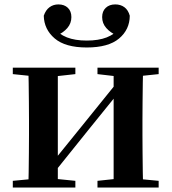

<svg xmlns="http://www.w3.org/2000/svg" viewBox="-20 -838 767 858"><path d="M367.6 -625.8Q271.8 -625.8 224.3 -666.3Q176.9 -706.8 175.6 -767.8Q184.5 -793.6 201.5 -805.9Q218.5 -818.3 241 -818.3Q267.5 -818.3 283.3 -803Q299 -787.8 299 -761.5Q299 -733.7 280.9 -712.7Q262.9 -691.8 233.8 -679.3L213.9 -717.1Q243.2 -685.1 279.2 -670.9Q315.3 -656.7 367.6 -656.7Q420.5 -656.7 456.8 -670.9Q493.1 -685.1 521.6 -717.1L502.4 -679.3Q473.4 -691.8 455 -712.7Q436.5 -733.7 436.5 -761.5Q436.5 -787.8 452.6 -803Q468.7 -818.3 495 -818.3Q518.8 -818.3 535.8 -805.9Q552.7 -793.6 559.9 -767.8Q559.7 -706.1 512.1 -665.9Q464.4 -625.8 367.6 -625.8ZM37.2 0V-29.9L146 -40.2H214.4L316.8 -29.9V0ZM415.6 0V-29.9L512.5 -40.2H580.3L689 -29.9V0ZM105.9 0Q107.6 -25.5 108.1 -67.4Q108.6 -109.4 109.1 -154.7Q109.6 -200 109.6 -234.8V-301.2Q109.6 -335.7 109.1 -381Q108.6 -426.4 108.1 -468.7Q107.6 -511 105.9 -535.7H238.4V0ZM209.7 -51.6 161.4 -77.8H186.4L345.6 -274.4L516 -485.4L563.7 -460.9H539.5L375.2 -257.7ZM487.8 0V-535.7H619.6Q618.6 -511 618.1 -468.7Q617.6 -426.4 617.1 -381Q616.6 -335.7 616.6 -301.2V-234.8Q616.6 -200 617.1 -154.7Q617.6 -109.4 618.1 -67.4Q618.6 -25.5 619.6 0ZM37.2 -506.8V-535.7H316.8V-506.8L214.7 -495.5H147ZM415.6 -506.8V-535.7H689V-506.8L580.5 -495.5H512.8Z"/></svg>

Font: Noto Serif SC
Style: Regular
Weight: 200
Designer: Ryoko NISHIZUKA 西塚涼子 (kana & ideographs); Frank Grießhammer (Latin, Greek & Cyrillic); Wenlong ZHANG 张文龙 (bopomofo); San
Foundry: Adobe
Version: Version 2.001;hotconv 1.1.0;makeotfexe 2.6.0